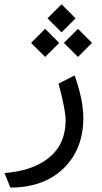

<svg xmlns="http://www.w3.org/2000/svg" viewBox="-37 -603 465 874"><path d="M10.3 251 -16.6 184.6Q112.3 175.3 187 114Q261.7 52.7 261.7 -56.2Q261.7 -102.1 229.5 -222.2L302.7 -259.8Q342.3 -147.5 342.3 -66.9Q342.3 76.2 252.4 163.3Q162.6 250.5 10.3 251ZM243.2 -583.5 307.1 -519.5 243.2 -455.6 179.2 -519.5ZM317.9 -471.7 381.8 -407.7 317.9 -343.8 253.9 -407.7ZM168.5 -471.7 232.4 -407.7 168.5 -343.8 104.5 -407.7Z"/></svg>

Font: Samim FD
Style: FD
Weight: 400
Foundry: DejaVu fonts team - Redesigned by Saber Rastikerdar
Version: Version 4.0.5